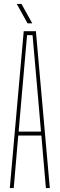

<svg xmlns="http://www.w3.org/2000/svg" viewBox="-20 -959 304 979"><path d="M30 0 101 -800H163L234 0H214L191 -268H73L50 0ZM75 -288H189L174 -462L146 -780H118L90 -461ZM120.5 -840 65.5 -939H89.5L144.5 -840Z"/></svg>

Font: Big Shoulders Display Thin Thin
Style: Regular
Weight: 250
Version: Version 2.002